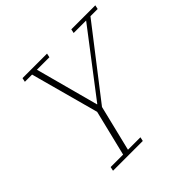

<svg xmlns="http://www.w3.org/2000/svg" viewBox="-175 -867 1035 1035"><g transform="rotate(-45 343.0 -349.0)"><path d="M128 -23H223L287 -285L181 -675H126L131 -698H318L313 -675H218L315 -314H317L593 -675H498L503 -698H686L681 -675H626L324 -285L260 -23H355L350 0H123Z"/></g></svg>

Font: IBM Plex Serif ExtLt
Style: Italic
Weight: 200
Italic angle: -14°
Designer: Mike Abbink, Paul van der Laan, Pieter van Rosmalen
Foundry: Bold Monday
Version: Version 3.001